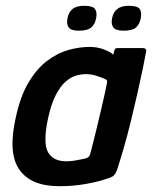

<svg xmlns="http://www.w3.org/2000/svg" viewBox="-20 -637 525 663"><path d="M185 6Q87 6 47 -51Q7 -108 34 -229Q50 -305 79 -353Q108 -401 143.5 -427.5Q179 -454 216.5 -464.5Q254 -475 290 -475Q316 -475 339.5 -466Q363 -457 371 -448L375 -463Q377 -469 380 -470Q383 -471 389 -471H473Q485 -471 485 -461Q481 -438 473 -399.5Q465 -361 454.5 -314.5Q444 -268 432 -219Q420 -170 407 -125Q394 -80 383 -47Q379 -37 373 -31Q367 -25 346 -19Q322 -10 277.5 -2Q233 6 185 6ZM209 -80Q221 -80 235 -82Q249 -84 260 -86.5Q271 -89 276 -90Q282 -92 286 -95.5Q290 -99 292 -107Q298 -130 304.5 -156Q311 -182 317.5 -209Q324 -236 330 -262Q336 -288 341 -310Q346 -332 349 -348Q351 -355 349 -359Q347 -363 341 -365Q329 -370 312 -375.5Q295 -381 276 -381Q261 -381 243 -376Q225 -371 207 -355.5Q189 -340 173 -309.5Q157 -279 146 -229Q128 -144 145.5 -112Q163 -80 209 -80ZM312 -574Q308 -553 295 -542Q282 -531 252 -531Q226 -531 217.5 -542Q209 -553 213 -574Q217 -595 230.5 -606Q244 -617 271 -617Q300 -617 308 -606Q316 -595 312 -574ZM466 -574Q462 -553 449.5 -542Q437 -531 407 -531Q380 -531 371.5 -542Q363 -553 367 -574Q371 -595 385 -606Q399 -617 425 -617Q455 -617 462.5 -606Q470 -595 466 -574Z"/></svg>

Font: Glory SemiBold
Style: Italic
Weight: 600
Italic angle: -12°
Designer: Robert Leuschke
Foundry: Robert Leuschke
Version: Version 1.011